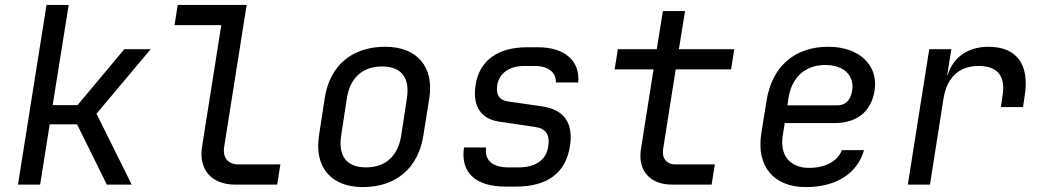

<svg xmlns="http://www.w3.org/2000/svg" viewBox="-20 -750 4240 780"><path d="M53 0H143L182 -245H293L414 0H515L372 -288L592 -550H485L295 -323H194L259 -730H169Z M936 0H1106L1119 -82H949C906 -82 883 -110 891 -155L982 -730H702L689 -648H879L801 -155C786 -61 839 0 936 0Z M1454 10C1589 10 1679 -67 1700 -200L1724 -351C1744 -479 1674 -560 1545 -560C1409 -560 1319 -483 1299 -350L1276 -200C1256 -71 1325 10 1454 10ZM1467 -70C1389 -70 1353 -115 1366 -200L1389 -350C1402 -435 1454 -480 1532 -480C1610 -480 1646 -435 1633 -350L1610 -200C1597 -115 1545 -70 1467 -70Z M2033 8H2077C2204 8 2278 -48 2295 -154C2311 -250 2272 -305 2181 -318L2043 -338C2008 -343 1994 -366 2000 -404C2008 -452 2048 -482 2110 -482H2154C2209 -482 2241 -453 2238 -415H2329C2337 -503 2274 -558 2166 -558H2122C2002 -558 1927 -504 1912 -404C1899 -320 1933 -267 2007 -256L2155 -234C2198 -228 2215 -202 2207 -154C2199 -101 2156 -70 2089 -70H2045C1980 -70 1947 -100 1955 -151H1865C1850 -50 1911 8 2033 8Z M2711 0H2871L2884 -82H2724C2688 -82 2668 -107 2674 -145L2725 -468H2950L2963 -550H2738L2763 -705H2673L2648 -550H2490L2477 -468H2635L2584 -145C2570 -57 2620 0 2711 0Z M3254 10C3377 10 3463 -45 3490 -140H3400C3384 -96 3334 -68 3267 -68C3189 -68 3147 -119 3160 -200L3168 -250H3370C3460 -250 3519 -295 3533 -382C3549 -486 3470 -560 3345 -560C3208 -560 3116 -480 3094 -340L3073 -210C3051 -73 3124 10 3254 10ZM3179 -322 3183 -350C3196 -437 3252 -486 3333 -486C3407 -486 3452 -444 3442 -382C3435 -339 3412 -322 3380 -322Z M3668 0H3758L3813 -350C3827 -435 3876 -482 3955 -482C4031 -482 4066 -443 4053 -362L4046 -315H4136L4143 -362C4163 -488 4110 -560 3996 -560C3911 -560 3851 -516 3830 -445H3828L3845 -550H3755Z"/></svg>

Font: JetBrains Mono
Style: Italic
Weight: 400
Italic angle: -9°
Monospace: yes
Designer: Philipp Nurullin, Konstantin Bulenkov
Foundry: JetBrains
Version: Version 2.305